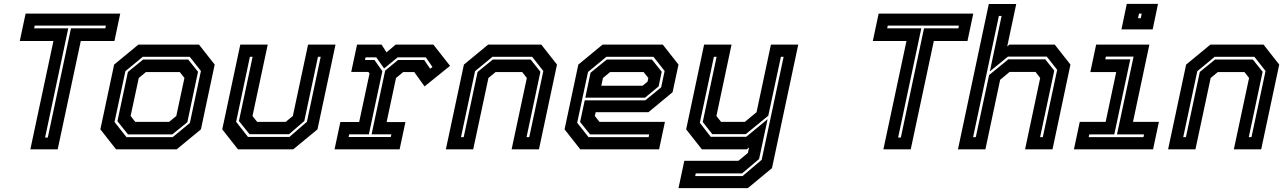

<svg xmlns="http://www.w3.org/2000/svg" viewBox="-20 -770 6636 990"><path d="M136.5 0 255.5 -558.5H82L112 -700H600L570 -558.5H396.5L277.5 0ZM212.5 -61H226.5L346 -624H523L526 -638H159L156 -624H332Z M578.5 0 497.5 -103 568.5 -437 693.5 -540H1006L1087 -437L1016 -103L891 0ZM632 -63H870.5L959 -136L1016 -404L958.5 -477H716L626.5 -403L570.5 -141ZM640 -77 585.5 -145 639.5 -399 718 -463H950.5L1001 -400L946 -140L868.5 -77ZM677.5 -141.5H852L889 -172L931 -368L907 -398.5H732.5L695.5 -368L653.5 -172Z M1207 0 1126 -103 1219 -540H1360.5L1282 -172L1306 -141.5H1453L1490 -172L1568.5 -540H1710L1617 -103L1492 0ZM1258.5 -64H1472.5L1562.5 -142L1633.5 -477H1619.5L1549 -146L1470.5 -78H1266.5L1212 -146L1282.5 -477H1268.5L1197.5 -142Z M1705 0 1735 -141H1832L1885.5 -391.5L1879.5 -399H1791L1821 -540H1947.5L1973 -500L2020 -540H2214.5L2300.5 -430.5L2169 -324.5L2116 -398.5H2059L2022 -368L1973.5 -140.5H2070.5L2040.5 0ZM1777.5 -63.5H1995L1998 -77.5H1896L1966 -406L2032 -460.5H2167.5L2198 -415.5L2210 -424.5L2175.5 -474.5H2030.5L1960.5 -417L1920 -474.5H1865L1862 -460.5H1911L1951.5 -403L1882 -77.5H1780.5Z M2279 0 2372 -437 2497 -540H2771L2852 -437L2759 0H2618L2696.5 -368L2672.5 -398.5H2535.5L2498.5 -368L2420 0ZM2357 -63H2371L2442.5 -399L2521 -463H2716L2766.5 -400L2695 -63H2709L2781.5 -404L2724 -477H2519L2429.5 -403Z M3397.5 -540 3478.5 -437 3448 -294.5 3323.5 -191.5H3051.5L3047 -172L3071 -141.5H3408.5L3378.5 0H2972L2891 -103L2962 -437L3087 -540ZM3341.5 -463 3392 -400 3376 -324.5 3306 -266.5H2998L3025 -395L3108.5 -463ZM3349.5 -477H3106.5L3012 -399L2956 -137L3014.5 -63H3324.5L3327.5 -77H3022.5L2971 -141L2995 -252.5H3307L3389 -319.5L3407 -404ZM3298.5 -398.5H3126L3089 -368L3080.5 -328H3293.5L3319 -349L3323 -368Z M3599 0 3518 -103 3610.5 -540H3752L3674 -172L3698 -141.5H3820.5L3881 -191.5L3955 -540H4096L3960.5 97L3836 200H3478.5L3508.5 59H3787.5L3836.5 18.5L3842.5 -10L3830.5 0ZM3564.5 138H3808.5L3907.5 54L4020.5 -477H4006.5L3941.5 -173.5L3825.5 -78.5H3652.5L3603.5 -141L3675 -477H3661L3588.5 -137L3644.5 -64.5H3827.5L3938 -155.5L3894 50L3806.5 124H3567.5Z M4535 0 4654 -558.5H4480.5L4510.5 -700H4998.5L4968.5 -558.5H4795L4676 0ZM4611 -61H4625L4744.5 -624H4921.5L4924.5 -638H4557.5L4554.5 -624H4730.5Z M4919.5 0 5078.5 -749.5H5220L5173.5 -530.5L5185 -540H5418.5L5499.5 -437L5407 0H5265.5L5343.5 -368L5319.5 -399H5185.5L5137 -358.5L5061 0ZM4997.5 -63H5011.5L5080 -383L5179 -464H5369.5L5416 -406L5343 -63H5357L5431 -410L5377.5 -478H5177L5084 -402L5144.5 -688H5130.5Z M5762.5 -618.5 5790 -750H5951L5923.5 -618.5ZM5848 -676H5862L5867 -700H5853ZM5517.5 0 5547.5 -141.5H5681L5735.5 -398.5H5602L5632 -540H5906.5L5822 -141.5H5955.5L5925.5 0ZM5593.5 -63H5876L5879 -77H5739.5L5825 -478H5682L5679 -464H5808L5725.5 -77H5596.5Z M6003 0 6096 -437 6221 -540H6495L6576 -437L6483 0H6342L6420.5 -368L6396.5 -398.5H6259.5L6222.5 -368L6144 0ZM6081 -63H6095L6166.5 -399L6245 -463H6440L6490.5 -400L6419 -63H6433L6505.5 -404L6448 -477H6243L6153.5 -403Z"/></svg>

Font: Tourney Thin
Style: Italic
Weight: 100
Italic angle: -12°
Designer: Tyler Finck
Foundry: Etcetera Type Co
Version: Version 1.015